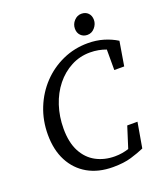

<svg xmlns="http://www.w3.org/2000/svg" viewBox="-156 -955 918 1074"><g transform="rotate(-20 303.5 -418.5)"><path d="M331 15Q244 15 181 -21Q118 -57 83.5 -123Q49 -189 49 -280Q49 -364 78.5 -437.5Q108 -511 160.5 -566.5Q213 -622 283 -653.5Q353 -685 433 -685Q483 -685 526.5 -672Q570 -659 605 -637L581 -493H522V-615Q501 -623 477 -627.5Q453 -632 427 -632Q366 -632 314 -604.5Q262 -577 223.5 -529Q185 -481 164 -417Q143 -353 143 -281Q143 -199 171.5 -145Q200 -91 249.5 -64.5Q299 -38 361 -38Q384 -38 404.5 -41.5Q425 -45 444 -51L484 -177H545L519 -27Q485 -12 440 1.5Q395 15 331 15ZM449 -729Q425 -729 409.5 -744.5Q394 -760 394 -785Q394 -812 412.5 -832Q431 -852 456 -852Q481 -852 496 -836.5Q511 -821 511 -796Q511 -771 493 -750Q475 -729 449 -729Z"/></g></svg>

Font: Source Serif 4 SmText
Style: Italic
Weight: 400
Italic angle: -12°
Designer: Frank Grießhammer
Foundry: Adobe
Version: Version 4.005;hotconv 1.1.0;makeotfexe 2.6.0